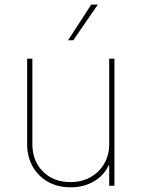

<svg xmlns="http://www.w3.org/2000/svg" viewBox="-20 -798 608 825"><path d="M449.2 -178.7V-545.9H471.7V0H449.2V-86.9H446.3Q426.8 -43.9 382.8 -18.3Q338.9 7.3 282.2 6.8Q228 6.8 186 -16.8Q144 -40.5 120.4 -82.5Q96.7 -124.5 96.7 -178.7V-545.9H119.1V-178.7Q119.1 -106.4 164.6 -61Q210 -15.6 282.2 -15.6Q331.1 -15.6 368.7 -36.6Q406.2 -57.6 427.7 -94.5Q449.2 -131.3 449.2 -178.7ZM272.5 -625 372.1 -778.3H400.4L294.9 -625Z"/></svg>

Font: Inter Tight Thin
Style: Regular
Weight: 250
Designer: Rasmus Andersson
Foundry: rsms
Version: Version 3.004